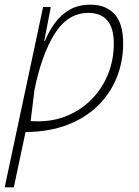

<svg xmlns="http://www.w3.org/2000/svg" viewBox="-42 -560 594 820"><path d="M-22 240 142 -530H175L147 -385H150Q166 -425 191.5 -460.5Q217 -496 254.5 -518Q292 -540 345 -540Q410 -540 447 -500Q484 -460 484 -375Q484 -298 457 -230Q430 -162 377 -109.5Q324 -57 246.5 -27Q169 3 67 4L17 240ZM89 -43Q169 -37 234 -61.5Q299 -86 346 -132.5Q393 -179 418.5 -241Q444 -303 444 -373Q444 -441 416 -473Q388 -505 336 -505Q248 -505 192 -416.5Q136 -328 105 -175Z"/></svg>

Font: Noto Sans Disp ExtLt
Style: Italic
Weight: 200
Italic angle: -12°
Designer: Monotype Design Team
Foundry: Monotype Imaging Inc.
Version: Version 2.000;GOOG;noto-source:20170915:90ef993387c0